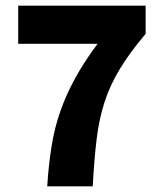

<svg xmlns="http://www.w3.org/2000/svg" viewBox="-20 -655 574 675"><path d="M146 0Q151 -77 161.5 -142Q172 -207 192.5 -265Q213 -323 244.5 -380.5Q276 -438 323 -501H44V-635H492V-536Q436 -470 401 -412Q366 -354 347 -294.5Q328 -235 319.5 -164Q311 -93 306 0Z"/></svg>

Font: Source Sans 3 ExtraLight ExtraBold
Style: Regular
Weight: 800
Version: Version 3.052;hotconv 1.1.0;makeotfexe 2.6.0